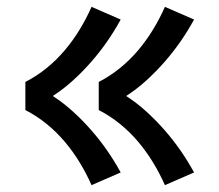

<svg xmlns="http://www.w3.org/2000/svg" viewBox="-20 -620 640 560"><path d="M461 -80Q446 -114 426.5 -146Q407 -178 383 -206.5Q359 -235 330 -258.5Q301 -282 268 -299V-381Q301 -398 330 -421.5Q359 -445 383 -473.5Q407 -502 426.5 -534Q446 -566 461 -600L546 -563Q528 -530 506.5 -499Q485 -468 460 -439.5Q435 -411 407 -385.5Q379 -360 348 -340Q379 -320 407 -294.5Q435 -269 460 -240.5Q485 -212 506.5 -181Q528 -150 546 -117ZM247 -80Q232 -114 212.5 -146Q193 -178 169 -206.5Q145 -235 116 -258.5Q87 -282 54 -299V-381Q87 -398 116 -421.5Q145 -445 169 -473.5Q193 -502 212.5 -534Q232 -566 247 -600L332 -563Q314 -530 292.5 -499Q271 -468 246 -439.5Q221 -411 193 -385.5Q165 -360 134 -340Q165 -320 193 -294.5Q221 -269 246 -240.5Q271 -212 292.5 -181Q314 -150 332 -117Z"/></svg>

Font: Iosevka Curly Medium Extended
Style: Regular
Weight: 500
Width: 7
Monospace: yes
Designer: Belleve Invis
Foundry: Belleve Invis
Version: Version 11.1.0; ttfautohint (v1.8.3)